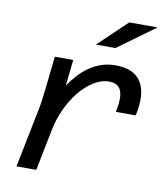

<svg xmlns="http://www.w3.org/2000/svg" viewBox="-79 -756 708 821"><g transform="rotate(10 275.0 -345.0)"><path d="M101.1 -265.1Q103 -274.4 105.2 -289.6Q107.4 -304.7 110.4 -330.3Q113.3 -356 117.7 -394.8Q122.1 -433.6 127.9 -490.2H208L195.8 -377Q212.9 -401.9 232.9 -424.1Q252.9 -446.3 276.9 -462.9Q300.8 -479.5 329.1 -489.3Q357.4 -499 391.1 -499Q471.7 -499 502.4 -448.7Q533.2 -398.4 512.2 -303.2H425.8Q433.1 -336.9 433.1 -360.4Q433.1 -383.8 426.5 -398.2Q419.9 -412.6 407 -419.2Q394 -425.8 376 -425.8Q340.8 -425.8 307.6 -404.5Q274.4 -383.3 246.8 -348.9Q219.2 -314.5 199.5 -271.5Q179.7 -228.5 170.9 -185.1L133.8 0H47.9ZM539.1 -689.9 377 -571.8H292L416 -689.9ZM0 -490.2Z"/></g></svg>

Font: Code New Roman
Style: Italic
Weight: 400
Italic angle: -11°
Monospace: yes
Designer: Sam Radian
Foundry: Code New Roman
Version: Version 1.508 October 19, 2014